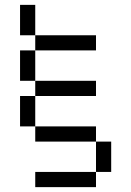

<svg xmlns="http://www.w3.org/2000/svg" viewBox="-20 -645 540 790"><path d="M375 -250V-312.5H125V-250H62.5Q62.5 -250 62.5 -125H125V-62.5H375Q375 -62.5 375 62.5H125V125H375V62.5H437.5Q437.5 62.5 437.5 -62.5H375V-125H125Q125 -125 125 -250ZM375 -437.5V-500H125V-437.5H62.5Q62.5 -437.5 62.5 -312.5H125Q125 -312.5 125 -437.5ZM125 -500Q125 -500 125 -625H62.5Q62.5 -625 62.5 -500Z"/></svg>

Font: Unifont
Style: Regular
Weight: 500
Version: Version 13.0.05